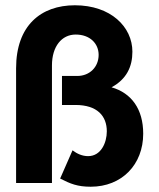

<svg xmlns="http://www.w3.org/2000/svg" viewBox="-20 -694 603 728"><path d="M324 14C442 14 523 -70 523 -187C523 -280 479 -341 403 -363C460 -394 482 -441 482 -498C482 -592 400 -674 264 -674C135 -674 41 -597 41 -435V0H177V-446C177 -518 214 -563 267 -563C321 -563 354 -529 354 -486C354 -440 320 -406 273 -406H215V-296H266C349 -296 385 -254 385 -196C385 -153 363 -102 314 -102C292 -102 272 -111 255 -124L208 -17C247 3 274 14 324 14Z"/></svg>

Font: Inconsolata SemiExpanded Black
Style: Regular
Weight: 900
Width: 6
Monospace: yes
Designer: Raph Levien, Cyreal, Brenton Simpson
Foundry: Raph Levien, Cyreal, Google
Version: Version 3.100